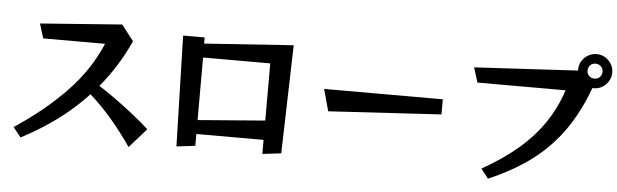

<svg xmlns="http://www.w3.org/2000/svg" viewBox="-53 -1023 4107 1278"><g transform="rotate(5 2000.5 -384.5)"><path d="M837 59Q772 -36 700 -120Q628 -204 554 -269Q462 -170 352 -89Q242 -8 115 58L63 -7Q265 -141 406.5 -289Q548 -437 621 -612H208L178 -709L724 -750L805 -645Q725 -469 608 -330Q662 -296 721.5 -253Q781 -210 840 -163.5Q899 -117 951 -70Z M1728 27V-67H1279V12L1154 27L1134 -712H1278V-671L1873 -712L1853 12ZM1728 -578H1279V-160L1728 -196Z M2140 -294 2100 -440H2893V-339Z M3189 -3Q3331 -83 3431.5 -170Q3532 -257 3598 -356Q3664 -455 3702 -571H3113L3082 -670L3773 -709V-715Q3773 -747 3788.5 -772.5Q3804 -798 3830 -813.5Q3856 -829 3887 -829Q3919 -829 3944.5 -813.5Q3970 -798 3985.5 -772.5Q4001 -747 4001 -715Q4001 -684 3985.5 -658Q3970 -632 3944.5 -616.5Q3919 -601 3887 -601H3878Q3819 -439 3732 -315.5Q3645 -192 3523 -100.5Q3401 -9 3238 60ZM3936 -715Q3936 -738 3921 -751.5Q3906 -765 3886 -765Q3863 -765 3849.5 -750Q3836 -735 3836 -715Q3836 -692 3851 -678.5Q3866 -665 3886 -665Q3909 -665 3922.5 -680Q3936 -695 3936 -715Z"/></g></svg>

Font: RocknRoll One
Style: Regular
Weight: 400
Designer: Fontworks Inc.
Foundry: Fontworks Inc.
Version: Version 1.100